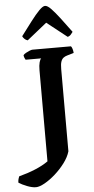

<svg xmlns="http://www.w3.org/2000/svg" viewBox="-146 -1024 617 1264"><g transform="rotate(-5 162.0 -392.0)"><path d="M39 200Q14 200 -19.5 187Q-53 174 -74 160Q-74 148 -71 136.5Q-68 125 -65 119Q-7 104 43.5 83Q94 62 129 37V-565Q129 -597 134.5 -617Q140 -637 147 -642H44Q41 -646 37.5 -654.5Q34 -663 33 -673Q38 -680 50.5 -687Q63 -694 75.5 -699Q88 -704 94 -704H349Q354 -699 358 -686.5Q362 -674 363 -659L319 -646Q304 -642 293.5 -633.5Q283 -625 277.5 -608.5Q272 -592 272 -560V-17Q261 21 232.5 59Q204 97 168 129Q132 161 97 180.5Q62 200 39 200ZM69 -768Q57 -771 48 -780Q39 -789 35 -798Q74 -850 106 -892Q138 -934 162.5 -959Q187 -984 202 -984Q218 -984 242 -959Q266 -934 298 -892Q330 -850 368 -798Q364 -792 355 -781.5Q346 -771 333 -768L200 -873Z"/></g></svg>

Font: Texturina Medium 12pt
Style: Bold
Weight: 700
Version: Version 1.002